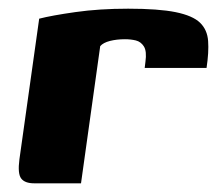

<svg xmlns="http://www.w3.org/2000/svg" viewBox="-20 -422 503 442"><path d="M166.5 0H58.7Q37.2 0 28.8 -11.1Q20.3 -22.1 24.7 -55.2L70.2 -379Q98.9 -386.4 153.8 -394.2Q208.7 -402 274.9 -402Q345 -402 384.5 -394Q423.9 -385.9 440.6 -369.6Q457.3 -353.3 459.1 -327.6Q461 -301.9 455.5 -265.6H313.1L314.8 -279.6Q318.2 -303.9 311.3 -315Q304.4 -326 292.7 -328.9Q281.1 -331.7 267.7 -331.7Q248.9 -331.7 233.3 -327.8Q217.6 -323.8 210.7 -315.8Z"/></svg>

Font: Genos Thin
Style: Italic
Weight: 100
Italic angle: -8°
Designer: Robert E. Leuschke
Foundry: Robert E. Leuschke
Version: Version 1.010